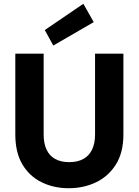

<svg xmlns="http://www.w3.org/2000/svg" viewBox="-20 -984 733 1016"><path d="M343 12Q265 12 200.5 -19.5Q136 -51 98.5 -114Q61 -177 61 -273V-700H211V-272Q211 -225 226.5 -192Q242 -159 272.5 -142.5Q303 -126 346 -126Q390 -126 420.5 -142.5Q451 -159 467 -192Q483 -225 483 -272V-700H633V-273Q633 -177 593.5 -114Q554 -51 488.5 -19.5Q423 12 343 12ZM262 -743 217 -825 421 -964 476 -867Z"/></svg>

Font: DM Sans 10pt Black
Style: Regular
Weight: 900
Version: Version 4.004;gftools[0.9.30]